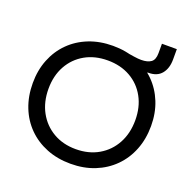

<svg xmlns="http://www.w3.org/2000/svg" viewBox="-152 -1028 1176 1188"><g transform="rotate(20 436.0 -434.0)"><path d="M436 12Q349.5 12 278 -16.5Q206.5 -45 154.5 -97Q102.5 -149 74.5 -220.5Q46.5 -292 46.5 -378Q46.5 -463 74.8 -533.8Q103 -604.5 154.8 -656Q206.5 -707.5 278 -735.8Q349.5 -764 435.5 -764Q522 -764 593.5 -735.8Q665 -707.5 716.8 -656Q768.5 -604.5 797 -533.8Q825.5 -463 825.5 -378Q825.5 -292 797.2 -220.5Q769 -149 717 -97Q665 -45 593.8 -16.5Q522.5 12 436 12ZM435.5 -84Q520.5 -84 585 -121.5Q649.5 -159 685.5 -225.2Q721.5 -291.5 721.5 -378Q721.5 -464 685.5 -529.5Q649.5 -595 585 -631.5Q520.5 -668 436 -668Q351 -668 286.8 -631.5Q222.5 -595 186.2 -529.5Q150 -464 150 -378Q150 -291.5 186.2 -225.2Q222.5 -159 286.8 -121.5Q351 -84 435.5 -84ZM812.5 -879.5V-811.5Q812.5 -753 783.5 -717.5Q754.5 -682 698 -682Q697 -682 695.5 -682Q694 -682 692.5 -682.5L659.5 -631.5L539.5 -752Q563 -748 578.8 -745.8Q594.5 -743.5 605.8 -742.5Q617 -741.5 627 -741.5Q669 -741.5 691.8 -757.8Q714.5 -774 714.5 -817.5V-879.5Z"/></g></svg>

Font: Hepta Slab Medium
Style: Regular
Weight: 500
Designer: Michael LaGattuta
Foundry: Michael LaGattuta
Version: Version 1.102